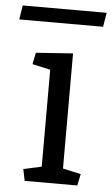

<svg xmlns="http://www.w3.org/2000/svg" viewBox="-71 -755 461 791"><g transform="rotate(5 159.0 -359.5)"><path d="M214.4 -64.5 289.1 -47.9 279.3 0H61.5L51.8 -47.9L126.5 -64.5V-465.3L51.8 -481.9L61.5 -529.8L214.4 -540.5ZM-9.3 -719.2H337.9L328.1 -660.6H-18.6Z"/></g></svg>

Font: Noticia Text
Style: Regular
Weight: 400
Designer: JM Sole
Foundry: JM Sole
Version: Version 1.003